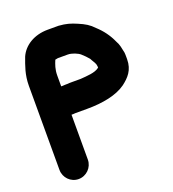

<svg xmlns="http://www.w3.org/2000/svg" viewBox="-148 -847 958 1062"><g transform="rotate(-20 330.5 -316.5)"><path d="M237 -564H238L253 -567H312C335 -567 369 -553 382 -541C395 -530 409 -515 420 -502C426 -489 437 -475 442 -461V-459L444 -449V-441C443 -440 443 -440 442 -440C418 -421 371 -419 332 -416H281C272 -416 263 -416 255 -415C245 -415 235 -415 226 -414H217V-478C217 -514 227 -540 237 -564ZM133 101C179 101 217 63 217 17V-247C224 -247 232 -247 240 -248H309C402 -248 485 -264 539 -303C577 -332 611 -366 611 -431V-445C611 -453 611 -461 610 -470C604 -498 601 -520 588 -542C569 -585 542 -621 509 -651C484 -678 460 -692 422 -708C387 -723 361 -731 318 -734H254C173 -734 111 -694 86 -637C69 -591 50 -543 50 -478V17C50 63 87 101 133 101Z"/></g></svg>

Font: Blanket
Style: Blk
Weight: 900
Foundry: Cannot Into Space Fonts
Version: Version 0.9